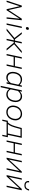

<svg xmlns="http://www.w3.org/2000/svg" viewBox="2628 -3402 969 6266"><g transform="rotate(90 3113.0 -269.5)"><path d="M0 0Q35.5 -108.5 69 -210.5L91.5 -278.5Q109 -332 127 -386.5Q144.5 -441 162 -494.5H209.5Q222 -441.5 234.5 -387.2Q247 -333 259 -279.5L307 -71H313L449.5 -279.5Q485 -334 520 -388Q555 -441.5 590 -494.5H641Q635.5 -442 629.8 -385.8Q624 -329.5 619 -277L612 -208Q606.5 -157 601.5 -105L590.5 0H546Q552.5 -62.5 559 -126Q565.5 -189 572 -251.5L589 -414H583L471.5 -242L393.5 -121Q354.5 -60.5 315 0H280.5Q266.5 -60.5 253 -121.5Q239 -182 225.5 -241.5L186 -414H180L128 -253.5Q107.5 -190.5 86.8 -126.8Q66 -63 46 0Z M743.5 0Q755.5 -57 766.5 -107.5Q777 -158.5 790.5 -220.5L801 -270Q814.5 -333 825.5 -386Q836.5 -439 848.5 -494.5L895.5 -496.5Q883 -439 872 -387Q861 -334.5 847 -270L836.5 -220.5Q823.5 -159 812.5 -107.5Q801.5 -56 789.5 0ZM899 -629.5Q879.5 -629.5 869.5 -644Q863 -653.5 863 -667.5Q863 -674.5 864.5 -682.5Q869.5 -707.5 884.5 -717.5Q899.5 -727.5 919 -727.5Q939 -727.5 948.5 -713Q954.5 -703 954.5 -689.5Q954.5 -682.5 953 -674Q948 -650 933.8 -639.8Q919.5 -629.5 899 -629.5Z M912 0Q964.5 -43 1016 -86Q1067 -129 1118 -171.5L1220 -257L1167 -324.5Q1102 -408 1033.5 -494.5L1088.5 -496.5Q1117 -460 1145.8 -423Q1174.5 -386 1203 -349L1263.5 -270.5H1305L1305.5 -273Q1318.5 -334 1329.5 -386.5Q1340.5 -439 1352.5 -494.5H1398Q1386 -439 1375 -386.5Q1364 -334 1351 -273L1350.5 -270.5H1391.5L1481.5 -349Q1523.5 -385.5 1565.5 -422.5Q1607 -459 1648 -494.5H1712.5Q1663 -451.5 1614 -409Q1564.5 -366.5 1516 -324.5L1424.5 -245L1484.5 -171.5Q1520.5 -129 1556 -86.5Q1591.5 -43.5 1628 0H1569.5Q1539 -36.5 1510 -72.5Q1480.5 -108 1450.5 -144L1377.5 -233H1342.5L1339 -216.5Q1326.5 -157.5 1315.5 -106.5Q1304.5 -55.5 1293 0H1247.5Q1259 -55.5 1270 -106.5Q1281 -157.5 1293.5 -216.5L1297 -233H1258L1150.5 -143Q1107.5 -107.5 1064.5 -71.5Q1021.5 -35.5 979 0Z M1742 0Q1754 -55.5 1765 -108Q1776 -160 1788.5 -220.5L1799 -270Q1812.5 -333 1824 -386Q1835 -439 1847 -494.5L1893.5 -497Q1881.5 -440.5 1870 -387Q1858.5 -333.5 1845.5 -271H2138.5Q2151.5 -334 2162.8 -386.5Q2174 -439 2186 -494.5H2231.5Q2220 -439 2208.8 -386Q2197.5 -333 2184 -270L2173.5 -220.5Q2160.5 -160 2149.5 -108Q2138.5 -56 2126.5 0H2080.5Q2092.5 -56 2104 -108Q2115 -160 2127.5 -220.5L2129.5 -230H1836.5L1834.5 -220.5Q1822 -160 1810.8 -108Q1799.5 -56 1788 0Z M2663 0Q2665.5 -13.5 2668.5 -27L2676.5 -66H2669.5Q2636.5 -26.5 2595.8 -8.5Q2555 9.5 2513.5 9.5Q2438 9.5 2392.5 -30.2Q2347 -70 2332.5 -135Q2325 -166 2325 -200Q2325 -236 2333.5 -274.5Q2356 -382.5 2419.2 -443.8Q2482.5 -505 2573.5 -505Q2630 -505 2675.2 -482.5Q2720.5 -460 2749 -430H2755.5L2770 -494.5L2815.5 -498.5Q2803 -440.5 2791 -386.5Q2778.5 -332 2766 -270.5L2715 -28.5Q2712 -14 2708.5 0ZM2524.5 -35.5Q2570.5 -35.5 2615 -61.5Q2659.5 -87.5 2693 -145L2743.5 -382.5Q2713 -417.5 2673.2 -438.8Q2633.5 -460 2579.5 -460Q2522.5 -460 2482.2 -435Q2442 -410 2417 -367Q2392 -324 2380.5 -269.5Q2373 -234 2373 -202.5Q2373 -176.5 2378 -152.5Q2388.5 -99 2425 -67.2Q2461.5 -35.5 2524.5 -35.5Z M2781.5 194.5Q2793.5 138.5 2805 85.5Q2816 32.5 2829 -28L2880.5 -270.5Q2890 -316 2902.2 -373.8Q2914.5 -431.5 2928 -494.5L2973 -498.5L2959.5 -433.5H2966.5Q2993.5 -460.5 3033.8 -482.8Q3074 -505 3123.5 -505Q3199 -505 3244.2 -465.2Q3289.5 -425.5 3304.5 -361Q3312 -329 3312 -294.5Q3312 -259 3304 -221Q3281.5 -113 3218 -51.8Q3154.5 9.5 3063.5 9.5Q3009.5 9.5 2964.5 -13.5Q2919.5 -36.5 2892 -77H2885.5L2875.5 -27Q2862.5 32.5 2851.5 84.5Q2840.5 136 2828.5 192ZM3058 -35.5Q3114.5 -35.5 3154.8 -60.5Q3195 -85.5 3220.2 -128.5Q3245.5 -171.5 3256.5 -226Q3264 -262 3264 -294.5Q3264 -320 3259.5 -343.5Q3248.5 -396.5 3212.2 -428.5Q3176 -460.5 3112.5 -460.5Q3068.5 -460.5 3027.5 -436.8Q2986.5 -413 2948 -370L2897.5 -132.5Q2924 -81.5 2963.8 -58.5Q3003.5 -35.5 3058 -35.5Z M3640.5 9.5Q3577.5 9.5 3532.8 -14Q3488 -37.5 3461.8 -77.5Q3435.5 -117.5 3428 -168.5Q3424.5 -189 3424.5 -210.5Q3424.5 -241.5 3431.5 -273.5Q3446.5 -347 3485.5 -398.8Q3524.5 -450.5 3578.8 -477.8Q3633 -505 3693.5 -505Q3775 -505 3827 -465.5Q3879 -426 3898.5 -361.5Q3909 -326 3909 -287Q3909 -255.5 3902 -222Q3887 -153.5 3850.5 -101.2Q3814 -49 3760.2 -19.8Q3706.5 9.5 3640.5 9.5ZM3643 -34.5Q3700.5 -34.5 3743.8 -60.8Q3787 -87 3815.2 -131Q3843.5 -175 3854.5 -229.5Q3861.5 -261 3861.5 -289.5Q3861.5 -319.5 3854 -346Q3839.5 -398.5 3799 -429.8Q3758.5 -461 3693 -461Q3636.5 -461 3592.2 -435.5Q3548 -410 3519 -366Q3490 -322 3478.5 -266.5Q3472 -236.5 3472 -208.5Q3472 -179 3479 -152.5Q3492.5 -99.5 3533 -67Q3573.5 -34.5 3643 -34.5Z M3883.5 140Q3888.5 118 3893 96Q3897.5 74 3902.5 50.5Q3907.5 27.5 3912 4.5Q3917 -18.5 3922 -41H3974Q4002 -65 4036.8 -122.2Q4071.5 -179.5 4103 -293Q4121 -358.5 4134 -404.5Q4146.5 -450 4158.5 -494.5H4479Q4467 -438.5 4456 -386Q4445 -333.5 4431.5 -270.5L4420.5 -220.5Q4408 -160 4398.5 -115.2Q4389 -70.5 4382.5 -41H4459.5Q4455 -18.5 4450 4.8Q4445 28 4439.5 52.5Q4435 75 4430.5 96.5Q4426 118 4421 140H4379L4407 0H3958L3925.5 140ZM4143.5 -282.5Q4124.5 -213 4097 -149Q4069.5 -85 4029.5 -41H4336.5Q4346 -85 4355 -127.5Q4364 -169.5 4375 -220.5L4385.5 -270.5Q4396.5 -322.5 4406 -366Q4415 -409 4424.5 -453.5H4191Q4180.5 -415 4169.5 -375.5Q4158.5 -336 4143.5 -282.5Z M4562.5 0Q4574.5 -55.5 4585.5 -108Q4596.5 -160 4609 -220.5L4619.5 -270Q4633 -333 4644.5 -386Q4655.5 -439 4667.5 -494.5L4714 -497Q4702 -440.5 4690.5 -387Q4679 -333.5 4666 -271H4959Q4972 -334 4983.2 -386.5Q4994.5 -439 5006.5 -494.5H5052Q5040.5 -439 5029.2 -386Q5018 -333 5004.5 -270L4994 -220.5Q4981 -160 4970 -108Q4959 -56 4947 0H4901Q4913 -56 4924.5 -108Q4935.5 -160 4948 -220.5L4950 -230H4657L4655 -220.5Q4642.5 -160 4631.2 -108Q4620 -56 4608.5 0Z M5127 0Q5139 -56.5 5150 -108.2Q5161 -160 5174 -220.5L5184.5 -270Q5197.5 -333 5208.8 -385.8Q5220 -438.5 5232 -494.5L5278 -497Q5266 -441.5 5255 -389.5Q5244 -337 5230.5 -275L5190 -84H5195.5L5365 -266.5Q5417 -322 5470.5 -380Q5524 -437.5 5577 -494.5H5621L5597.5 -386Q5586.5 -333.5 5573 -270L5562.5 -220.5Q5549.5 -160 5538.5 -108Q5527.5 -56 5515.5 0H5470.5Q5482 -55.5 5493 -107Q5504 -158 5516.5 -217L5557.5 -411H5552L5386 -232Q5333 -175 5278.8 -116.5Q5224.5 -58 5170.5 0Z M5695.5 0Q5707.5 -56.5 5718.5 -108.2Q5729.5 -160 5742.5 -220.5L5753 -270Q5766 -333 5777.2 -385.8Q5788.5 -438.5 5800.5 -494.5L5846.5 -497Q5834.5 -441.5 5823.5 -389.5Q5812.5 -337 5799 -275L5758.5 -84H5764L5933.5 -266.5Q5985.5 -322 6039 -380Q6092.5 -437.5 6145.5 -494.5H6189.5L6166 -386Q6155 -333.5 6141.5 -270L6131 -220.5Q6118 -160 6107 -108Q6096 -56 6084 0H6039Q6050.5 -55.5 6061.5 -107Q6072.5 -158 6085 -217L6126 -411H6120.5L5954.5 -232Q5901.5 -175 5847.2 -116.5Q5793 -58 5739 0ZM6030.5 -581Q5953 -581 5915 -624.5Q5886.5 -656.5 5886.5 -700.5Q5886.5 -716 5890 -733L5933.5 -734.5Q5929.5 -716 5929.5 -701Q5929.5 -666.5 5949 -647Q5976.5 -619 6031.5 -619Q6086.5 -619 6116 -646.8Q6145.5 -674.5 6158 -733H6201Q6187 -666.5 6148 -623.8Q6109 -581 6030.5 -581Z"/></g></svg>

Font: Heraclito ExtraLight
Style: Italic
Weight: 200
Italic angle: -12°
Designer: Kostas Bartsokas (font) & Cristiano Sobral (main changes)
Foundry: Kostas Bartsokas (font) & Cristiano Sobral (main changes)
Version: Version 1.00;July 8, 2020;FontCreator 13.0.0.2655 64-bit